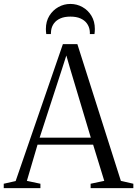

<svg xmlns="http://www.w3.org/2000/svg" viewBox="-28 -980 715 1000"><path d="M53.5 -37 299.5 -750H375L601.5 -38L666.5 -23V0H444V-23L515 -38L457 -226.5H167.5L112 -38L182.5 -23V0H-8.5V-23ZM445 -263 338 -620 317.5 -691 294.5 -619.5 178.5 -263ZM338.5 -959.5Q372.5 -959.5 401.5 -943.2Q430.5 -927 448.2 -897.8Q466 -868.5 466 -829Q466 -822 465.5 -816Q465 -810 464 -802.5H440Q440 -807.5 440 -812.5Q440 -817.5 439 -822.5Q436 -842.5 424.2 -858.5Q412.5 -874.5 391.2 -884Q370 -893.5 338.5 -893.5Q307.5 -893.5 286.2 -884Q265 -874.5 253.2 -858.5Q241.5 -842.5 238.5 -822.5Q238 -817.5 237.5 -812.5Q237 -807.5 237 -802.5H213Q212 -810 211.5 -816Q211 -822 211 -829Q211 -868.5 229 -897.8Q247 -927 276 -943.2Q305 -959.5 338.5 -959.5Z"/></svg>

Font: Merriweather 120pt Light
Style: Regular
Weight: 300
Version: Version 2.100